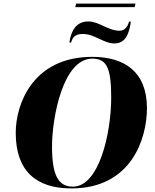

<svg xmlns="http://www.w3.org/2000/svg" viewBox="-20 -1043 869 1074"><path d="M401 -1003H733L738 -1023H406ZM368 -805H378C385 -834 401 -853 443 -853C510 -853 559 -800 620 -800C683 -800 703 -856 712 -922H702C697 -904 683 -871 650 -871C584 -871 535 -923 474 -923C408 -923 378 -874 368 -805ZM379 11C714 11 802 -266 802 -438C802 -641 677 -725 496 -725C164 -725 68 -461 68 -300C68 -85 184 11 379 11ZM388 1C305 1 271 -64 271 -224C271 -384 332 -715 496 -715C577 -715 602 -663 602 -497C602 -297 534 1 388 1Z"/></svg>

Font: Noto Serif Display Black
Style: Italic
Weight: 900
Italic angle: -12°
Designer: Monotype Design Team
Foundry: Monotype Imaging Inc.
Version: Version 2.009